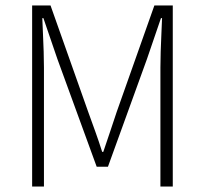

<svg xmlns="http://www.w3.org/2000/svg" viewBox="-20 -679 746 699"><path d="M97 0V-659H164L301 -272Q314 -236 327 -200Q340 -164 352 -126H356Q369 -164 381 -200Q393 -236 405 -272L542 -659H609V0H564V-433Q564 -460 565 -491Q566 -522 567.5 -554Q569 -586 570 -613H566L515 -464L373 -72H332L189 -464L138 -613H134Q135 -586 136.5 -554Q138 -522 139 -491Q140 -460 140 -433V0Z"/></svg>

Font: Source Sans 3 Light
Style: Regular
Weight: 300
Designer: Paul D. Hunt
Foundry: Adobe
Version: Version 3.052;hotconv 1.1.0;makeotfexe 2.6.0